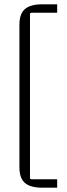

<svg xmlns="http://www.w3.org/2000/svg" viewBox="-20 -700 310 890"><path d="M245 170H175Q121 170 95.5 148Q70 126 70 75V-585Q70 -636 95.5 -658Q121 -680 175 -680H245V-641H126Q119 -641 119 -634V124Q119 131 126 131H245Z"/></svg>

Font: Gemunu Libre ExtraLight
Style: Regular
Weight: 200
Designer: Puspanada Ekanayake, Sola Matas, Pathum Egodawatta, Kosala Senevirathne
Foundry: mooniak
Version: Version 1.100